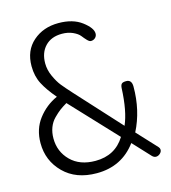

<svg xmlns="http://www.w3.org/2000/svg" viewBox="-112 -839 834 939"><g transform="rotate(-15 305.0 -369.0)"><path d="M263 10Q158 10 96 -52Q34 -114 34 -203Q34 -274 73 -325Q112 -376 170 -402Q131 -447 110 -487Q89 -527 89 -578Q89 -657 141 -702.5Q193 -748 270 -748Q343 -748 388 -714Q433 -680 433 -652Q433 -639 424 -630.5Q415 -622 402 -622Q394 -622 383.5 -633Q373 -644 362.5 -657.5Q352 -671 328 -682Q304 -693 273 -693Q219 -693 188 -660.5Q157 -628 157 -574Q157 -541 172 -508Q187 -475 203.5 -454.5Q220 -434 250 -401L453 -179Q482 -245 487 -361Q488 -376 494 -382Q500 -388 517 -388Q545 -388 545 -353Q545 -232 495 -134L587 -35Q593 -28 593 -21Q593 -10 583.5 -1.5Q574 7 563 7Q553 7 544 -2L463 -89Q390 10 263 10ZM272 -50Q372 -50 422 -131L207 -360Q185 -347 171 -336.5Q157 -326 138.5 -307.5Q120 -289 110.5 -264Q101 -239 101 -209Q101 -142 147 -96Q193 -50 272 -50Z"/></g></svg>

Font: Dosis
Style: Regular
Weight: 400
Designer: Edgar Tolentino, Pablo Impallari, Igino Marini
Foundry: Edgar Tolentino, Pablo Impallari, Igino Marini
Version: Version 1.007